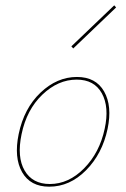

<svg xmlns="http://www.w3.org/2000/svg" viewBox="-20 -698 474 721"><path d="M255 -516 248 -524 409 -678 416 -670ZM165 3Q94 3 63 -51.5Q32 -106 50 -194Q70 -291 132 -350Q194 -409 269 -409Q340 -409 371 -354.5Q402 -300 384 -214Q364 -120 303 -58.5Q242 3 165 3ZM167 -7Q238 -7 296 -66Q354 -125 373 -214Q391 -296 362.5 -347.5Q334 -399 268 -399Q198 -399 139 -342.5Q80 -286 61 -194Q43 -108 72.5 -57.5Q102 -7 167 -7Z"/></svg>

Font: EauTestInfant Hairline
Style: Italic
Weight: 250
Italic angle: -12°
Designer: Christian Thalmann (Catharsis Fonts)
Version: Version 0.001;PS 000.001;hotconv 1.0.88;makeotf.lib2.5.64775